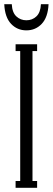

<svg xmlns="http://www.w3.org/2000/svg" viewBox="-27 -890 250 910"><path d="M-6.8 -870.1H28.8Q30.8 -830.6 50.5 -812.3Q70.3 -793.9 98.1 -793.9Q126 -793.9 145.5 -812.3Q165 -830.6 167 -870.1H203.1Q200.2 -808.1 170.9 -777.1Q141.6 -746.1 98.1 -746.1Q54.7 -746.1 25.4 -777.1Q-3.9 -808.1 -6.8 -870.1ZM148.9 0H46.9V-32.2H68.8V-647.9H46.9V-680.2H148.9V-647.9H127V-32.2H148.9Z"/></svg>

Font: Margherita Light
Style: Regular
Weight: 300
Designer: James Puckett
Foundry: Dunwich Type Founders
Version: Version 1.008;hotconv 1.0.109;makeotfexe 2.5.65596